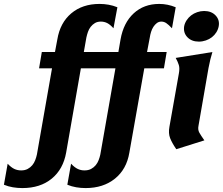

<svg xmlns="http://www.w3.org/2000/svg" viewBox="-104 -749 1135 978"><path d="M323 -484H499L510 -548Q525 -633 577 -681Q629 -729 707 -729Q750 -729 791 -712L772 -605Q754 -624 742.5 -631.5Q731 -639 718 -639Q705 -639 695 -631.5Q685 -624 677.5 -612.5Q670 -601 665.5 -586.5Q661 -572 659 -558L645 -484H745L731 -401H631L555 28Q541 113 481.5 161Q422 209 332 209Q308 209 284.5 205Q261 201 239 192L258 85Q276 104 292 111.5Q308 119 326 119Q346 119 360 111.5Q374 104 383.5 92.5Q393 81 398.5 66.5Q404 52 407 38L484 -401H308L233 28Q218 113 159.5 161Q101 209 10 209Q-15 209 -38.5 205Q-62 201 -84 192L-65 85Q-47 104 -31 111.5Q-15 119 4 119Q23 119 37 111.5Q51 104 60.5 92.5Q70 81 75.5 66.5Q81 52 84 38L161 -401H95L109 -484H176L188 -548Q202 -633 259 -681Q316 -729 403 -729Q426 -729 449 -725Q472 -721 494 -712L474 -605Q457 -624 442 -631.5Q427 -639 410 -639Q392 -639 379.5 -631.5Q367 -624 358 -612.5Q349 -601 344 -586.5Q339 -572 336 -558ZM807 -374Q812 -401 807 -417.5Q802 -434 791 -454L978 -484Q972 -464 967.5 -446.5Q963 -429 958 -402L907 -108Q903 -88 911.5 -73Q920 -58 937 -34L794 11Q772 -21 762.5 -45.5Q753 -70 759 -103ZM834 -615Q837 -631 846.5 -645.5Q856 -660 869.5 -670.5Q883 -681 900.5 -687Q918 -693 936 -693Q973 -693 994.5 -670Q1016 -647 1010 -615Q1007 -599 998 -584.5Q989 -570 975.5 -559.5Q962 -549 944.5 -543Q927 -537 909 -537Q872 -537 850.5 -559.5Q829 -582 834 -615Z"/></svg>

Font: LT Museum
Style: Bold Italic
Weight: 700
Designer: Daniel Lyons
Foundry: LyonsType
Version: Version 1.011